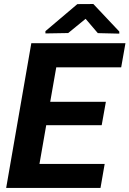

<svg xmlns="http://www.w3.org/2000/svg" viewBox="-20 -923 636 943"><path d="M479.5 -308.1H207L173.8 -117.7H494.1L473.6 0H10.3L133.8 -710.9H596.2L575.2 -592.3H256.3L226.6 -422.9H500ZM565.9 -768.1V-757.8L460.4 -760.3L400.4 -830.6L314.9 -760.7L203.1 -758.8V-770L359.9 -902.8L438.5 -903.3Z"/></svg>

Font: RobotoInd
Style: Bold Italic
Weight: 700
Italic angle: -12°
Designer: Google
Version: Version 2.001150; 2014